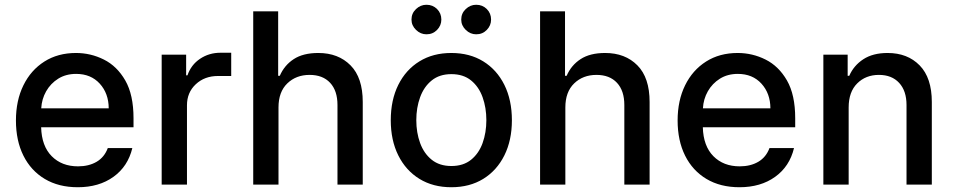

<svg xmlns="http://www.w3.org/2000/svg" viewBox="-20 -775 4002 806"><path d="M306.5 11Q226.2 11 168 -23.8Q109.7 -58.6 78.3 -121.6Q46.9 -184.7 46.9 -269.2Q46.9 -353 78.3 -416.9Q109.7 -480.8 166.4 -516.7Q223 -552.6 299 -552.6Q360.8 -552.6 416 -525Q471.2 -497.5 505.9 -437.3Q540.5 -377.1 540.5 -278.4V-240.8H152.7Q154.8 -161.9 197.1 -119.3Q239.3 -76.7 307.5 -76.7Q353 -76.7 385.7 -95.9Q418.3 -115.1 432.5 -153.4H535.5Q517 -76.3 456.3 -32.7Q395.6 11 306.5 11ZM153.1 -320.3H436.4Q436.1 -382.8 398.8 -423.8Q361.5 -464.8 299.7 -464.8Q256.7 -464.8 224.6 -444.8Q192.5 -424.7 173.8 -391.9Q155.2 -359 153.1 -320.3Z M658.7 0V-545.5H761.4V-458.8H767Q782 -502.8 819.8 -528.2Q857.6 -553.6 905.5 -553.6H950.6V-456H895.2Q838.8 -456 801.8 -421.3Q764.9 -386.7 764.9 -333.1V0Z M1149.1 -323.9V0H1043V-727.3H1147.7V-456.7H1154.5Q1173.7 -501.1 1213.1 -526.8Q1252.5 -552.6 1316.1 -552.6Q1400.2 -552.6 1451.5 -500.7Q1502.8 -448.9 1502.8 -346.9V0H1396.7V-334.2Q1396.7 -394.2 1365.8 -427.4Q1334.9 -460.6 1279.8 -460.6Q1223 -460.6 1186.1 -424.9Q1149.1 -389.2 1149.1 -323.9Z M1874.6 11Q1797.9 11 1740.8 -24.1Q1683.6 -59.3 1652 -122.7Q1620.4 -186.1 1620.4 -270.2Q1620.4 -355.1 1652 -418.7Q1683.6 -482.2 1740.8 -517.4Q1797.9 -552.6 1874.6 -552.6Q1951.7 -552.6 2008.7 -517.4Q2065.7 -482.2 2097.3 -418.7Q2128.9 -355.1 2128.9 -270.2Q2128.9 -186.1 2097.3 -122.7Q2065.7 -59.3 2008.7 -24.1Q1951.7 11 1874.6 11ZM1875 -78.1Q1925.1 -78.1 1957.6 -104.4Q1990.1 -130.7 2005.9 -174.5Q2021.7 -218.4 2021.7 -270.6Q2021.7 -322.8 2005.9 -366.8Q1990.1 -410.9 1957.6 -437.3Q1925.1 -463.8 1875 -463.8Q1824.9 -463.8 1792.3 -437.3Q1759.6 -410.9 1743.6 -366.8Q1727.6 -322.8 1727.6 -270.6Q1727.6 -218.4 1743.6 -174.5Q1759.6 -130.7 1792.3 -104.4Q1824.9 -78.1 1875 -78.1ZM1770.2 -631Q1745.4 -631 1726.4 -649.5Q1707.4 -668 1707.4 -692.8Q1707.4 -719.1 1726.4 -737Q1745.4 -755 1770.2 -755Q1796.9 -755 1814.8 -737Q1832.7 -719.1 1832.7 -692.8Q1832.7 -668 1814.8 -649.5Q1796.9 -631 1770.2 -631ZM1979 -631Q1954.2 -631 1935.2 -649.5Q1916.2 -668 1916.2 -692.8Q1916.2 -719.1 1935.2 -737Q1954.2 -755 1979 -755Q2005.7 -755 2023.6 -737Q2041.5 -719.1 2041.5 -692.8Q2041.5 -668 2023.6 -649.5Q2005.7 -631 1979 -631Z M2353.3 -323.9V0H2247.2V-727.3H2351.9V-456.7H2358.7Q2377.8 -501.1 2417.3 -526.8Q2456.7 -552.6 2520.2 -552.6Q2604.4 -552.6 2655.7 -500.7Q2707 -448.9 2707 -346.9V0H2600.9V-334.2Q2600.9 -394.2 2570 -427.4Q2539.1 -460.6 2484 -460.6Q2427.2 -460.6 2390.3 -424.9Q2353.3 -389.2 2353.3 -323.9Z M3084.2 11Q3003.9 11 2945.7 -23.8Q2887.4 -58.6 2856 -121.6Q2824.6 -184.7 2824.6 -269.2Q2824.6 -353 2856 -416.9Q2887.4 -480.8 2944.1 -516.7Q3000.7 -552.6 3076.7 -552.6Q3138.5 -552.6 3193.7 -525Q3248.9 -497.5 3283.6 -437.3Q3318.2 -377.1 3318.2 -278.4V-240.8H2930.4Q2932.5 -161.9 2974.8 -119.3Q3017 -76.7 3085.2 -76.7Q3130.7 -76.7 3163.4 -95.9Q3196 -115.1 3210.2 -153.4H3313.2Q3294.7 -76.3 3234 -32.7Q3173.3 11 3084.2 11ZM2930.8 -320.3H3214.1Q3213.8 -382.8 3176.5 -423.8Q3139.2 -464.8 3077.4 -464.8Q3034.4 -464.8 3002.3 -444.8Q2970.2 -424.7 2951.5 -391.9Q2932.9 -359 2930.8 -320.3Z M3542.6 -323.9V0H3436.4V-545.5H3538.4V-456.7H3545.1Q3563.9 -500 3604.2 -526.3Q3644.5 -552.6 3706 -552.6Q3789.8 -552.6 3840.7 -500.4Q3891.7 -448.2 3891.7 -346.9V0H3785.5V-334.2Q3785.5 -393.5 3754.6 -427Q3723.7 -460.6 3669.7 -460.6Q3614.3 -460.6 3578.5 -424.9Q3542.6 -389.2 3542.6 -323.9Z"/></svg>

Font: Inter Zeller Medium
Style: Regular
Weight: 500
Designer: Rasmus Andersson; Joe Bland
Foundry: zeller
Version: Version 3.015;git-dec3a8cb1